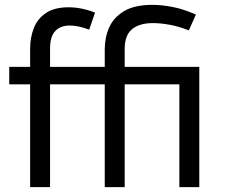

<svg xmlns="http://www.w3.org/2000/svg" viewBox="-20 -770 929 790"><path d="M411 0V-423H186V0H104V-423H18V-495H104V-570Q104 -615 119 -654Q134 -693 169 -716.5Q204 -740 262 -740Q316 -740 371 -718L347 -648Q302 -665 267 -665Q229 -665 207.5 -642.5Q186 -620 186 -570V-495H411V-567Q411 -616 429.5 -657.5Q448 -699 491 -724.5Q534 -750 607 -750Q647 -750 692 -741Q737 -732 786 -710L757 -645Q714 -662 676.5 -668.5Q639 -675 609 -675Q554 -675 523.5 -650Q493 -625 493 -568V-495H800V0H718V-423H493V0Z"/></svg>

Font: Inria Sans
Style: Regular
Weight: 400
Designer: Black Foundry Team
Foundry: Black Foundry
Version: Version 1.2; ttfautohint (v1.8.3)